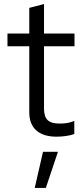

<svg xmlns="http://www.w3.org/2000/svg" viewBox="-20 -667 405 951"><path d="M260 10C289 10 322 6 348 -3V-68C323 -58 303 -55 275 -55C220 -55 198 -76 198 -130V-438H349V-501H198V-647L125 -628V-501H17V-438H125V-111C125 -32 173 10 260 10ZM152 264H207L267 85H193Z"/></svg>

Font: Red Hat Display
Style: Regular
Weight: 400
Designer: Pentagram, MCKL
Foundry: Pentagram, MCKL
Version: Version 1.023